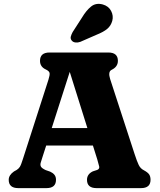

<svg xmlns="http://www.w3.org/2000/svg" viewBox="-20 -971 824 991"><path d="M269 -43Q269 0 219.5 0H74.5Q25 0 25 -43Q25 -67 52 -86L65.5 -93.5Q76 -100 82.2 -109.5Q88.5 -119 98.5 -151L230 -559.5Q237.5 -583 236 -593.5Q234.5 -604 216.5 -612.5Q186.5 -626 186.5 -657Q186.5 -700 236 -700H539Q588.5 -700 588.5 -657Q588.5 -626 556 -610.5Q536.5 -601 548.5 -563L674.5 -176.5Q687 -138 696 -119.5Q705 -101 722 -92.5Q742.5 -81.5 749.8 -70.8Q757 -60 757 -43Q757 0 707.5 0H478.5Q429 0 429 -43Q429 -72 459 -86.5L482 -94Q494.5 -99.5 492 -111.5Q489.5 -123.5 482 -148.5L459.5 -220H218.5L202 -169Q195 -146.5 190.8 -133.5Q186.5 -120.5 191 -111.5Q195.5 -102.5 216 -93L239 -85Q252.5 -79 260.8 -69Q269 -59 269 -43ZM247 -310H431L340 -600ZM403 -880Q425 -917 450 -937.2Q475 -957.5 510.5 -948Q540.5 -939.5 553.5 -914.5Q566.5 -889.5 559.5 -863.5Q552.5 -838 533.5 -822Q514.5 -806 478 -791.5L394.5 -755Q382.5 -750.5 369.8 -751.8Q357 -753 350 -762Q342.5 -771.5 345.5 -782.5Q348.5 -793.5 355 -805.5Z"/></svg>

Font: Fraunces 9pt SuperSoft
Style: Bold
Weight: 700
Version: Version 1.000;[b76b70a41]